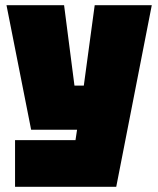

<svg xmlns="http://www.w3.org/2000/svg" viewBox="-20 -580 610 740"><path d="M38 140V-40H271L277 -80H100L5 -560H227L267 -250H303L345 -560H565L428 140Z"/></svg>

Font: Tektur SemiCondensed Black
Style: Regular
Weight: 900
Width: 4
Designer: Adam Jagosz
Foundry: Adam Jagosz
Version: Version 1.005;gftools[0.9.30]